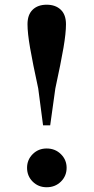

<svg xmlns="http://www.w3.org/2000/svg" viewBox="-20 -776 395 811"><path d="M177.1 14.9Q142 14.9 118.1 -8.8Q94.3 -32.6 94.3 -67.2Q94.3 -101.1 118.1 -124.9Q142 -148.8 177.1 -148.8Q213 -148.8 237.2 -124.9Q261.4 -101.1 261.4 -67.2Q261.4 -32.6 237.2 -8.8Q213 14.9 177.1 14.9ZM177.1 -756.1Q214.4 -756.1 236.5 -735.1Q258.7 -714.2 258.7 -673.4Q258.7 -636.3 248.1 -574Q237.5 -511.8 213.7 -402.1L192 -246.6H161.9L141.5 -402.1Q117.7 -511.8 107 -574Q96.2 -636.3 96.2 -673.4Q96.2 -714.2 118.1 -735.1Q139.9 -756.1 177.1 -756.1Z"/></svg>

Font: Noto Serif HK
Style: Regular
Weight: 200
Designer: Ryoko NISHIZUKA 西塚涼子 (kana & ideographs); Frank Grießhammer (Latin, Greek & Cyrillic); Wenlong ZHANG 张文龙 (bopomofo); San
Foundry: Adobe
Version: Version 2.001;hotconv 1.1.0;makeotfexe 2.6.0